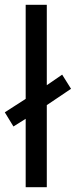

<svg xmlns="http://www.w3.org/2000/svg" viewBox="-29 -780 316 800"><path d="M78 0V-285L27 -253L-9 -312L78 -368V-760H166V-425L230 -469L267 -410L166 -342V0Z"/></svg>

Font: Noto Sans Ugaritic
Style: Regular
Weight: 400
Designer: Monotype Design Team
Foundry: Monotype Imaging Inc.
Version: Version 2.001; ttfautohint (v1.8.4.7-5d5b)